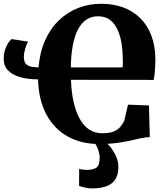

<svg xmlns="http://www.w3.org/2000/svg" viewBox="-20 -772 912 1044"><path d="M790 -198.5 794.5 -26.5Q770.5 -26 744.8 -20.2Q719 -14.5 687.2 -7.2Q655.5 0 614.5 5.5Q573.5 11 518.5 11Q421.5 11 348 -30Q274.5 -71 232.2 -149.5Q190 -228 187 -340.5Q132 -340.5 89.8 -352.5Q47.5 -364.5 23.8 -389.2Q0 -414 0 -451.5Q0 -479.5 7.8 -502.2Q15.5 -525 25.8 -540Q36 -555 43.5 -559.5L133.5 -545.5Q128 -539.5 122.5 -524Q117 -508.5 113.2 -491.8Q109.5 -475 109.5 -464Q109.5 -449.5 113.8 -436.2Q118 -423 135 -414.5Q152 -406 189.5 -405.5Q196.5 -487.5 225 -552Q253.5 -616.5 299.8 -661Q346 -705.5 404.8 -728.5Q463.5 -751.5 530.5 -751.5Q596 -751.5 649.5 -731.8Q703 -712 741.8 -674.2Q780.5 -636.5 802 -581.2Q823.5 -526 825 -454.5Q825 -438 824 -415.2Q823 -392.5 820.8 -371.2Q818.5 -350 815.5 -337.5L366 -338Q368 -273 379.8 -219.8Q391.5 -166.5 412.5 -127.8Q433.5 -89 464.2 -68.2Q495 -47.5 535.5 -47.5Q576 -47.5 599 -57.2Q622 -67 634.8 -83Q647.5 -99 656 -116L676 -203ZM365 -405.5H647Q647.5 -412 647.8 -422.2Q648 -432.5 648 -443Q648 -453.5 647.5 -460Q647 -496.5 641 -535.5Q635 -574.5 620.2 -608.2Q605.5 -642 579.5 -662.8Q553.5 -683.5 512.5 -683.5Q476.5 -683.5 449.5 -665.2Q422.5 -647 404 -611.8Q385.5 -576.5 375.8 -524.5Q366 -472.5 365 -405.5ZM480.5 252.5Q463 252.5 443.2 248.2Q423.5 244 410 238.5L410.5 146Q420.5 149 432.2 150.5Q444 152 450 152Q484 152 503 140.5Q522 129 522 85Q522 68 516.5 50.5Q511 33 503.8 19.2Q496.5 5.5 490 0H534H553Q564.5 7.5 581.5 28.8Q598.5 50 611.8 79.8Q625 109.5 623.5 143Q622 183.5 604.2 207.5Q586.5 231.5 555 242Q523.5 252.5 480.5 252.5Z"/></svg>

Font: Merriweather 48pt Black
Style: Regular
Weight: 900
Version: Version 2.100